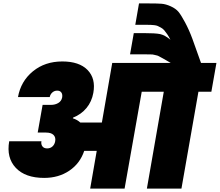

<svg xmlns="http://www.w3.org/2000/svg" viewBox="-20 -1111 1295 1131"><path d="M713.9 0H511.2L549.8 -222.2H476.1Q451.2 -147.9 388.2 -105.5Q325.2 -63 240.2 -63Q128.9 -63 73 -122.3Q17.1 -181.6 34.2 -278.8H224.1Q220.7 -261.7 229.5 -249.3Q238.3 -236.8 257.8 -236.8Q276.9 -236.8 289.6 -248.8Q302.2 -260.7 305.2 -279.8Q309.1 -302.2 295.2 -316.2Q281.2 -330.1 251 -330.1H202.1L231 -493.2H279.8Q304.7 -493.2 323.2 -504.2Q341.8 -515.1 346.2 -537.1Q349.1 -555.2 341.3 -566.2Q333.5 -577.1 316.9 -577.1Q300.3 -577.1 288.1 -566.2Q275.9 -555.2 272.9 -539.1H85.9Q102.5 -632.3 173.6 -690.7Q244.6 -749 347.2 -749Q446.8 -749 495.8 -698.7Q544.9 -648.4 529.8 -564Q520.5 -512.2 489.3 -474.6Q458 -437 410.2 -418L409.2 -414.1Q435.1 -405.8 453.1 -389.2H580.1L641.1 -740.2H985.8Q973.6 -747.1 957.3 -756.8Q940.9 -766.6 934.1 -769.8Q927.2 -772.9 918.5 -778.3Q909.7 -783.7 901.9 -784.9Q894 -786.1 887.2 -788.3Q880.4 -790.5 866.5 -790.5Q852.5 -790.5 842 -790.8Q831.5 -791 807.1 -791H746.1L768.1 -916H824.2Q896 -916 923.3 -910.2Q950.7 -904.3 983.9 -877Q974.6 -895.5 965.1 -909.4Q955.6 -923.3 947.3 -932.9Q939 -942.4 927.7 -948.5Q916.5 -954.6 908.9 -958Q901.4 -961.4 887.7 -962.9Q874 -964.4 866 -964.6Q857.9 -964.8 841.8 -964.8H776.9L798.8 -1090.8H858.9Q906.7 -1090.8 931.9 -1088.9Q957 -1086.9 986.1 -1073.7Q1015.1 -1060.5 1030.8 -1042Q1046.4 -1023.4 1070.1 -979.2Q1093.8 -935.1 1113 -883.1Q1132.3 -831.1 1164.1 -740.2H1254.9L1225.1 -570.8H1148.9L1048.8 0H845.2L944.8 -570.8H814.9Z"/></svg>

Font: SVN-Poppins Black
Style: Italic
Weight: 900
Italic angle: -10°
Designer: Ninad Kale (Devanagari), Jonny Pinhorn (Latin)
Foundry: Indian Type Foundry
Version: Version 3.002 2017